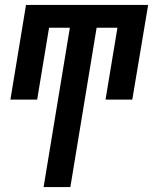

<svg xmlns="http://www.w3.org/2000/svg" viewBox="-20 -550 640 775"><path d="M156 205 262 -438H178L130 -148H22L85 -530H578L514 -148H406L454 -438H370L264 205Z"/></svg>

Font: Iosevka Slab Semibold Extended
Style: Italic
Weight: 600
Width: 7
Italic angle: -9°
Monospace: yes
Designer: Belleve Invis
Foundry: Belleve Invis
Version: Version 11.1.0; ttfautohint (v1.8.3)